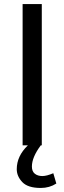

<svg xmlns="http://www.w3.org/2000/svg" viewBox="-20 -720 318 951"><path d="M259 189Q225 211 182 211Q118 211 90.5 182Q63 153 63 118Q63 53 118 0H92V-700H187V0H182Q138 59 138 105Q138 129 152.5 140.5Q167 152 190 152Q211 152 244 138Z"/></svg>

Font: KoHo Medium
Style: Regular
Weight: 500
Version: Version 1.000; ttfautohint (v1.6)